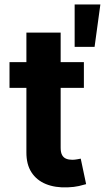

<svg xmlns="http://www.w3.org/2000/svg" viewBox="-20 -820 465 848"><path d="M350.5 -545.5V-431.8H22V-545.5ZM96.6 -676.1H247.9V-167.6Q247.9 -146.7 254.3 -135.1Q260.7 -123.6 272.2 -119Q283.7 -114.3 299 -114.3Q309.7 -114.3 320.3 -116.3Q331 -118.3 336.6 -119.3L360.4 -6.7Q349.1 -3.2 328.5 1.6Q307.9 6.4 278.4 7.5Q223.7 9.6 182.7 -7.1Q141.7 -23.8 119 -58.9Q96.2 -94.1 96.6 -147.7ZM309.7 -612.9V-800.4H423.3L397.7 -612.9Z"/></svg>

Font: InterMG
Style: Bold
Weight: 700
Designer: Rasmus Andersson
Foundry: rsms
Version: Version 3.019;December 26, 2023;FontCreator 15.0.0.2955 64-b